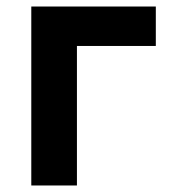

<svg xmlns="http://www.w3.org/2000/svg" viewBox="-20 -569 540 589"><path d="M76 0H216V-428H458V-549H76Z"/></svg>

Font: Noto Sans Mono ExtraCondensed ExtraBold
Style: Regular
Weight: 800
Width: 2
Designer: Monotype Design Team
Foundry: Monotype Imaging Inc.
Version: Version 2.014